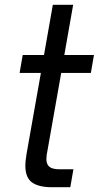

<svg xmlns="http://www.w3.org/2000/svg" viewBox="-20 -783 413 803"><path d="M197 0Q142 0 114 -20Q86 -40 86 -91Q86 -109 91 -139L151 -478H62L75 -553H164L201 -763H286L249 -553H373L360 -478H236L179 -156Q174 -133 174 -118Q174 -96 186.5 -85.5Q199 -75 230 -75H287L274 0Z"/></svg>

Font: Open Sauce Sans
Style: Italic
Weight: 400
Italic angle: -10°
Designer: Alfredo Marco Pradil
Foundry: Creative Sauce Fz LLC
Version: Version 1.477